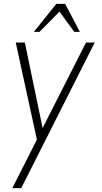

<svg xmlns="http://www.w3.org/2000/svg" viewBox="-20 -719 527 989"><path d="M423 -500H468L89.5 250H43.5L170 0L61 -500H108L199.5 -59.5ZM315.5 -699 391.5 -555H362.5L286.5 -659L183.5 -555H154.5L270 -699Z"/></svg>

Font: Urbanist ExtraLight
Style: Italic
Weight: 250
Version: Version 1.303